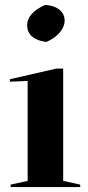

<svg xmlns="http://www.w3.org/2000/svg" viewBox="-20 -758 355 778"><path d="M236 -480H208L20 -437V-427L92 -430V-25L23 -10V0H305V-10L236 -25ZM168 -588C217 -609 242 -644 242 -674C242 -712 209 -736 163 -738C115 -717 90 -689 90 -655C90 -615 123 -593 168 -588Z"/></svg>

Font: Mazius Display
Style: Bold
Weight: 700
Designer: Alberto Casagrande & Collletttivo
Foundry: Collletttivo
Version: Version 2.000;Glyphs 3.2 (3221)